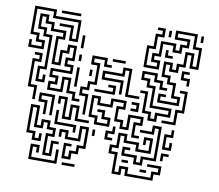

<svg xmlns="http://www.w3.org/2000/svg" viewBox="-78 -788 1011 886"><g transform="rotate(10 428.0 -345.0)"><path d="M18 -504V-540H30V-516H78V-534H48V-564H18V-696H120V-666H240V-564H198V-624H144V-636H210V-576H228V-654H108V-684H30V-576H60V-546H90V-504ZM144 -684V-696H234V-684ZM648 -354V-396H684V-384H660V-366H738V-384H708V-444H678V-474H648V-546H690V-516H708V-546H738V-606H780V-546H798V-624H768V-684H690V-666H750V-624H720V-594H678V-624H630V-564H600V-546H630V-504H558V-606H588V-666H618V-684H594V-696H630V-654H600V-594H570V-516H618V-534H588V-576H618V-636H690V-606H708V-636H738V-654H678V-696H780V-636H810V-534H768V-594H750V-534H720V-504H678V-534H660V-486H690V-456H720V-396H750V-354ZM798 -660V-690H810V-660ZM648 -660V-690H660V-660ZM258 -294V-324H228V-384H210V-324H138V-366H168V-384H138V-426H228V-444H198V-486H228V-534H210V-504H180V-444H138V-576H168V-594H108V-624H78V-654H60V-606H90V-576H120V-414H90V-366H108V-390H120V-354H78V-426H108V-564H78V-594H48V-666H90V-636H120V-606H180V-564H150V-456H168V-516H198V-546H240V-474H210V-456H240V-414H150V-396H180V-354H150V-336H198V-396H240V-336H270V-306H294V-294ZM648 -564V-600H660V-576H684V-564ZM258 -540V-600H270V-540ZM768 -450V-474H738V-516H774V-504H750V-486H780V-450ZM414 -504V-516H474V-504ZM318 -240V-324H288V-366H318V-396H348V-474H318V-516H390V-486H414V-474H378V-504H330V-486H360V-384H330V-354H300V-336H330V-240ZM258 -480V-510H270V-480ZM498 -354V-474H480V-444H390V-426H480V-360H468V-414H378V-456H468V-486H510V-366H564V-354ZM78 -270V-324H48V-456H78V-474H54V-486H90V-444H60V-336H90V-270ZM618 -264V-294H588V-384H564V-396H600V-306H630V-276H648V-306H708V-324H618V-414H588V-444H558V-486H630V-456H660V-426H684V-414H648V-444H618V-474H570V-456H600V-426H630V-336H720V-294H660V-264ZM258 -360V-450H270V-360ZM318 -420V-450H330V-420ZM684 -264V-276H738V-336H768V-414H744V-426H780V-324H750V-264ZM354 -354V-366H438V-384H414V-396H450V-354ZM558 -174V-246H588V-264H540V-204H498V-234H468V-306H498V-324H450V-294H378V-324H360V-246H390V-216H438V-234H408V-264H384V-276H420V-246H450V-204H378V-234H348V-336H390V-306H438V-336H510V-294H480V-246H510V-216H528V-276H600V-234H570V-186H594V-174ZM534 -294V-306H558V-324H534V-336H570V-294ZM228 -204V-294H210V-270H198V-306H240V-216H258V-276H300V-216H354V-204H288V-264H270V-204ZM138 -210V-264H108V-306H180V-210H168V-294H120V-276H150V-210ZM168 -24V-126H198V-144H168V-174H150V-144H108V-234H90V-126H120V-96H138V-120H150V-84H108V-114H78V-246H120V-156H138V-186H180V-156H210V-114H180V-36H198V-96H234V-84H210V-24ZM588 -54V-84H528V-126H564V-114H540V-96H600V-66H618V-96H678V-234H660V-204H594V-216H648V-246H690V-84H630V-54ZM288 -150V-174H198V-240H210V-186H300V-150ZM708 -144V-216H738V-240H750V-204H720V-156H738V-180H750V-144ZM438 -144V-186H468V-210H480V-174H450V-156H474V-144ZM498 6V-84H468V-126H498V-186H540V-156H600V-126H648V-174H630V-150H618V-186H660V-114H588V-144H528V-174H510V-114H480V-96H510V-6H528V-36H570V-6H678V-36H708V-54H654V-66H720V-24H690V6H558V-24H540V6ZM258 -24V-96H294V-84H270V-36H288V-66H318V-96H348V-174H330V-114H258V-144H240V-120H228V-156H270V-126H318V-186H360V-84H330V-54H300V-24ZM378 -150V-180H390V-150ZM708 -90V-126H744V-114H720V-90ZM108 6V-66H150V-30H138V-54H120V-6H228V-60H240V6ZM534 -54V-66H564V-54ZM624 -24V-36H654V-24ZM264 6V-6H324V6Z"/></g></svg>

Font: Rubik Maze
Style: Regular
Weight: 400
Designer: Hubert and Fischer, NaN
Foundry: Hubert and Fischer, NaN
Version: Version 2.200